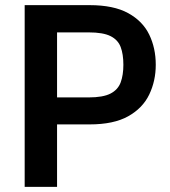

<svg xmlns="http://www.w3.org/2000/svg" viewBox="-20 -727 663 747"><path d="M76 -707H329Q422 -707 478.5 -676Q535 -645 560.5 -592.5Q586 -540 586 -475Q586 -412 560.5 -359Q535 -306 478.5 -274.5Q422 -243 329 -243H202V0H76ZM325 -348Q381 -348 410 -363Q439 -378 449.5 -406.5Q460 -435 460 -475Q460 -516 449.5 -544Q439 -572 410 -586.5Q381 -601 325 -601H202V-348Z"/></svg>

Font: 42dot Sans
Style: Bold
Weight: 700
Designer: 42dot
Version: Version 1.000